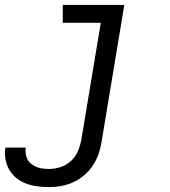

<svg xmlns="http://www.w3.org/2000/svg" viewBox="-72 -540 692 783"><path d="M129 223Q105 223 81 220Q57 217 35.5 209Q14 201 -4 187Q-22 173 -33.5 153.5Q-45 134 -49.5 110.5Q-54 87 -50 63Q-50 63 -49.5 62.5Q-49 62 -49 62H33Q33 62 33 62Q33 62 33 62Q31 75 33 88Q35 101 41 111.5Q47 122 57 129.5Q67 137 78.5 141.5Q90 146 103 147.5Q116 149 129 149Q152 149 176 141Q200 133 218.5 115.5Q237 98 246.5 74.5Q256 51 260 28L339 -447H184V-520H435L342 40Q338 65 329.5 89Q321 113 306.5 135Q292 157 271.5 174.5Q251 192 227 203Q203 214 178 218.5Q153 223 129 223Z"/></svg>

Font: Zed Sans Extended
Style: Italic
Weight: 400
Width: 7
Italic angle: -9°
Designer: Belleve Invis
Foundry: Belleve Invis
Version: Version 1.0.0; ttfautohint (v1.8.4)